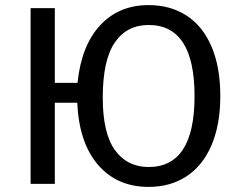

<svg xmlns="http://www.w3.org/2000/svg" viewBox="-20 -721 939 753"><path d="M844 -344Q844 -232 809.5 -151.5Q775 -71 711.5 -29.5Q648 12 563 12Q439 12 364.5 -74.5Q290 -161 283 -318H195V0H100V-689H195V-396H284Q299 -542 372.5 -621.5Q446 -701 563 -701Q648 -701 711.5 -660Q775 -619 809.5 -538.5Q844 -458 844 -344ZM743 -344Q743 -623 563 -623Q477 -623 430 -554Q383 -485 383 -338Q383 -198 431 -132Q479 -66 563 -66Q743 -66 743 -344Z"/></svg>

Font: Fira GO
Style: Regular
Weight: 400
Designer: Carrois Corporate
Foundry: Carrois Corporate GbR
Version: Version 0.300